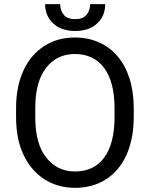

<svg xmlns="http://www.w3.org/2000/svg" viewBox="-20 -903 728 933"><path d="M629.9 -377.9C629.9 -590.8 516.6 -720.7 343.8 -720.7C287.6 -720.7 238.3 -707 195.3 -679.7C109.4 -624.5 58.1 -520 58.1 -377.9V-333C58.1 -262.2 70.3 -201.2 94.7 -149.9C143.6 -47.4 232.9 9.8 344.7 9.8C517.1 9.8 629.9 -120.1 629.9 -333ZM536.6 -333C536.6 -162.6 467.3 -69.8 344.7 -69.8C286.6 -69.8 239.7 -92.3 204.6 -137.7C168.9 -182.6 151.4 -247.6 151.4 -333V-378.9C151.4 -463.4 168.9 -528.3 204.1 -573.2C238.8 -618.2 285.6 -640.6 343.8 -640.6C465.3 -640.6 536.6 -548.3 536.6 -378.9ZM418 -882.8C418 -863.8 412.6 -846.7 401.4 -832C390.1 -817.4 371.6 -810.1 345.7 -810.1C318.8 -810.1 300.3 -817.4 289.1 -832C277.8 -846.7 272.5 -863.8 272.5 -882.8H199.2C199.2 -844.2 212.4 -813 238.8 -789.1C264.6 -764.6 300.3 -752.4 345.7 -752.4C390.6 -752.4 426.3 -764.6 452.1 -789.1C478 -813 491.2 -844.2 491.2 -882.8Z"/></svg>

Font: Vazirmatn
Style: Regular
Weight: 400
Designer: Saber Rastikerdar
Foundry: Saber Rastikerdar
Version: Version 33.003